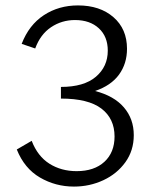

<svg xmlns="http://www.w3.org/2000/svg" viewBox="-20 -684 557 709"><path d="M205 -320V-363Q290 -363 334 -400.5Q378 -438 378 -497Q378 -549 345 -579.5Q312 -610 257 -610Q208 -610 168.5 -583.5Q129 -557 110 -505L60 -522Q87 -592 142 -628Q197 -664 268 -664Q349 -664 399 -620.5Q449 -577 449 -504Q449 -449 419.5 -408.5Q390 -368 331 -348Q401 -330 437.5 -287.5Q474 -245 474 -185Q474 -128 443 -85Q412 -42 361.5 -18.5Q311 5 253 5Q185 5 127.5 -28.5Q70 -62 42 -132L97 -164Q119 -107 162.5 -79.5Q206 -52 263 -52Q328 -52 365.5 -86.5Q403 -121 403 -180Q403 -246 354.5 -283Q306 -320 205 -320Z"/></svg>

Font: QiushuiShotai Bright
Style: Regular
Weight: 400
Designer: Christian Thalmann (Catharsis Fonts)
Version: Version 1.250;